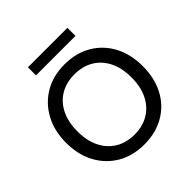

<svg xmlns="http://www.w3.org/2000/svg" viewBox="-224 -1040 1228 1228"><g transform="rotate(-45 390.5 -426.0)"><path d="M390 12Q287 12 209 -33.5Q131 -79 87 -160.5Q43 -242 43 -350Q43 -457 87 -538.5Q131 -620 209 -666Q287 -712 390 -712Q494 -712 572.5 -666Q651 -620 694 -538.5Q737 -457 737 -350Q737 -242 694 -160.5Q651 -79 572.5 -33.5Q494 12 390 12ZM390 -77Q464 -77 519 -110Q574 -143 604.5 -204Q635 -265 635 -350Q635 -435 604.5 -496Q574 -557 519 -589.5Q464 -622 390 -622Q317 -622 262 -589.5Q207 -557 176.5 -496Q146 -435 146 -350Q146 -265 176.5 -204Q207 -143 262 -110Q317 -77 390 -77ZM212 -791V-864H569V-791Z"/></g></svg>

Font: DM Sans 28pt Medium
Style: Regular
Weight: 500
Version: Version 4.004;gftools[0.9.30]